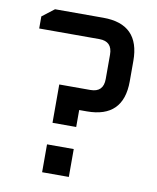

<svg xmlns="http://www.w3.org/2000/svg" viewBox="-79 -752 665 814"><g transform="rotate(10 253.5 -345.0)"><path d="M40 -598V-650L92 -690H300Q457 -690 457 -532V-444Q457 -287 300 -287H267V-214H165V-379H299Q355 -379 355 -436V-541Q355 -598 299 -598ZM158 0V-120H273V0Z"/></g></svg>

Font: Oxanium Medium
Style: Regular
Weight: 500
Designer: Severin Meyer
Version: Version 1.001